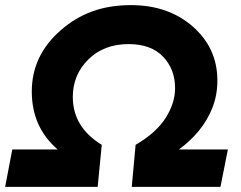

<svg xmlns="http://www.w3.org/2000/svg" viewBox="-67 -729 941 749"><path d="M793 0H447L462 -164Q542.5 -211 579.2 -269Q616 -327 616 -385Q616 -459 569 -508Q522 -557 435 -557Q338 -557 277.5 -497Q217 -437 217 -351Q217 -233 330 -164L314 0H-47L-19 -146H158Q57 -232.5 57 -372Q57 -513 170 -611Q225.5 -660 292.8 -684.5Q360 -709 444 -709Q590 -709 685.5 -625Q781 -541 781 -415Q781 -358.5 761.8 -309.2Q742.5 -260 708.8 -219Q675 -178 631 -146H822Z"/></svg>

Font: Argentum Sans
Style: Bold Italic
Weight: 700
Italic angle: -11°
Designer: Julieta Ulanovsky (font), Cristiano Sobral (main changes and remaster)
Foundry: Julieta Ulanovsky (font), Cristiano Sobral (main changes and remaster)
Version: Version 2.007;June 15, 2022;FontCreator 14.0.0.2814 64-bit; 